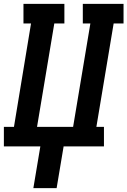

<svg xmlns="http://www.w3.org/2000/svg" viewBox="-24 -755 657 990"><path d="M148 215 184 0H-4V-101H48L136 -634H97V-735H308V-634H256L167 -101H353L442 -634H403V-735H613V-634H562L473 -101H512V0H304L268 215Z"/></svg>

Font: Iosevka Etoile Oblique
Style: Bold
Weight: 700
Italic angle: -9°
Designer: Belleve Invis
Foundry: Belleve Invis
Version: Version 15.5.2; ttfautohint (v1.8.4)